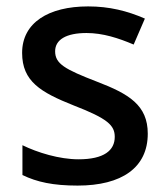

<svg xmlns="http://www.w3.org/2000/svg" viewBox="-20 -569 524 599"><path d="M441 -152C441 -241 382 -276 283 -314C182 -353 152 -370 152 -409C152 -445 186 -466 250 -466C301 -466 350 -450 397 -430L432 -511C377 -535 321 -549 255 -549C131 -549 49 -498 49 -404C49 -315 107 -281 210 -240C316 -199 338 -178 338 -142C338 -100 305 -72 225 -72C165 -72 97 -93 50 -116V-23C95 -1 146 10 222 10C360 10 441 -46 441 -152Z"/></svg>

Font: Noto Sans Bassa Vah Medium
Style: Regular
Weight: 500
Designer: Monotype Design Team
Foundry: Monotype Imaging Inc.
Version: Version 2.002